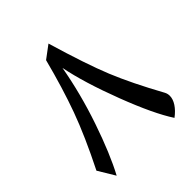

<svg xmlns="http://www.w3.org/2000/svg" viewBox="-165 -802 767 767"><g transform="rotate(-45 218.0 -419.0)"><path d="M231.9 -700.7Q280.8 -535.6 317.9 -444.8Q355 -354 421.9 -232.4Q427.2 -222.2 427.2 -210.4Q427.2 -191.9 414.3 -172.1Q401.4 -152.3 377.9 -134.8Q332 -204.6 277.6 -346.9Q223.1 -489.3 202.6 -592.3Q180.7 -468.3 137.5 -341.6Q94.2 -214.8 51.3 -134.8L8.3 -206.1Q73.2 -335.4 109.4 -434.8Q145.5 -534.2 178.2 -660.6ZM145 -702.6Z"/></g></svg>

Font: Noto Naskh Arabic UI
Style: Regular
Weight: 400
Designer: Monotype Design team
Foundry: Monotype Imaging Inc.
Version: Version 1.05